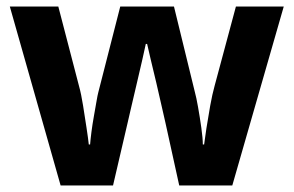

<svg xmlns="http://www.w3.org/2000/svg" viewBox="-20 -566 896 586"><path d="M485 -191Q481 -208 473.5 -241.5Q466 -275 457 -313.5Q448 -352 440 -384.5Q432 -417 429 -432H425Q422 -417 414.5 -384.5Q407 -352 398 -313.5Q389 -275 381 -241Q373 -207 369 -189L325 0H165L10 -546H158L221 -304Q228 -279 233.5 -244Q239 -209 244 -176.5Q249 -144 251 -125H255Q256 -139 259 -162.5Q262 -186 266.5 -211Q271 -236 274.5 -256.5Q278 -277 280 -284L347 -546H511L575 -284Q579 -270 584.5 -239Q590 -208 594.5 -176Q599 -144 599 -125H603Q605 -142 610 -174.5Q615 -207 621.5 -243Q628 -279 635 -304L700 -546H846L689 0H527Z"/></svg>

Font: Noto Sans Tangsa
Style: Bold
Weight: 700
Version: Version 1.504